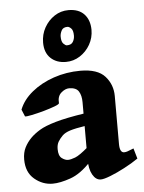

<svg xmlns="http://www.w3.org/2000/svg" viewBox="-51 -720 583 775"><g transform="rotate(-5 240.5 -333.0)"><path d="M480.5 -58.1Q455.1 -40.5 423.8 -24.2Q392.6 -7.8 365.7 2.7Q338.9 13.2 326.2 13.2Q306.2 13.2 293 -10Q279.8 -33.2 279.8 -73.2V-304.2Q279.8 -331.1 269.5 -347.7Q259.3 -364.3 231 -364.7Q214.4 -364.7 198.2 -350.3Q182.1 -335.9 184.6 -308.6Q185.1 -304.2 165.8 -296.9Q146.5 -289.6 120.1 -282.2Q93.8 -274.9 71.5 -270.3Q49.3 -265.6 43.5 -267.1L31.7 -295.4Q46.9 -334.5 84.5 -365.2Q122.1 -396 173.6 -413.6Q225.1 -431.2 281.7 -431.2Q351.6 -431.2 381.6 -397.5Q411.6 -363.8 411.6 -317.4V-123Q411.6 -87.9 429.7 -87.9Q436 -87.9 443.1 -90.3Q450.2 -92.8 468.3 -100.1ZM284.2 -208Q240.7 -201.2 220.2 -194.6Q199.7 -188 189 -177.7Q177.2 -166 170.2 -154.1Q163.1 -142.1 163.1 -124Q163.1 -96.7 176.3 -86.9Q189.5 -77.1 201.2 -77.1Q212.4 -77.1 230.5 -84Q248.5 -90.8 284.2 -121.6L287.6 -61.5Q245.6 -16.1 203.6 -1.5Q161.6 13.2 131.3 13.2Q90.8 13.2 57.9 -14.4Q24.9 -42 24.9 -94.2Q24.9 -122.1 35.4 -142.6Q45.9 -163.1 62.5 -179.7Q77.1 -194.3 99.6 -208Q122.1 -221.7 165 -234.1Q208 -246.6 284.2 -258.3ZM341.3 -592.3Q341.3 -559.6 325.7 -532.2Q310.1 -504.9 284.2 -488.3Q258.3 -471.7 227.5 -471.7Q189.5 -471.7 165.8 -494.1Q142.1 -516.6 142.1 -557.1Q142.1 -590.3 157.5 -617.9Q172.9 -645.5 198.5 -662.4Q224.1 -679.2 255.4 -679.2Q296.4 -679.2 318.6 -655.8Q340.8 -632.3 341.3 -592.3ZM268.6 -574.7Q268.6 -596.2 260.3 -604.2Q252 -612.3 245.6 -612.3Q227.5 -612.3 221.2 -599.6Q214.8 -586.9 214.8 -575.7Q214.8 -554.7 223.1 -546.4Q231.4 -538.1 236.8 -538.1Q254.9 -538.1 261.7 -549.6Q268.6 -561 268.6 -574.7Z"/></g></svg>

Font: Dai Banna SIL
Style: Bold
Weight: 700
Designer: Victor Gaultney
Foundry: SIL International
Version: Version 4.000